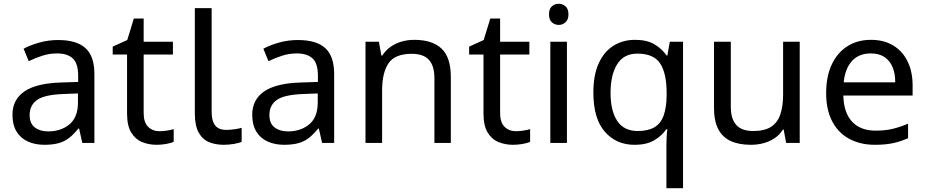

<svg xmlns="http://www.w3.org/2000/svg" viewBox="-20 -757 4905 1017"><path d="M288 -545Q386 -545 433 -502Q480 -459 480 -365V0H416L399 -76H395Q372 -47 347.5 -27.5Q323 -8 291.5 1Q260 10 215 10Q167 10 128.5 -7Q90 -24 68 -59.5Q46 -95 46 -149Q46 -229 109 -272.5Q172 -316 303 -320L394 -323V-355Q394 -422 365 -448Q336 -474 283 -474Q241 -474 203 -461.5Q165 -449 132 -433L105 -499Q140 -518 188 -531.5Q236 -545 288 -545ZM314 -259Q214 -255 175.5 -227Q137 -199 137 -148Q137 -103 164.5 -82Q192 -61 235 -61Q303 -61 348 -98.5Q393 -136 393 -214V-262Z M825 -62Q845 -62 866 -65.5Q887 -69 900 -73V-6Q886 1 860 5.5Q834 10 810 10Q768 10 732.5 -4.5Q697 -19 675 -55Q653 -91 653 -156V-468H577V-510L654 -545L689 -659H741V-536H896V-468H741V-158Q741 -109 764.5 -85.5Q788 -62 825 -62Z M1165 10Q1121 10 1086.5 -4.5Q1052 -19 1032 -55.5Q1012 -92 1012 -157V-714H1101V-165Q1101 -117 1119.5 -93Q1138 -69 1178 -69Q1200 -69 1223.5 -72.5Q1247 -76 1260 -80V-6Q1246 1 1218.5 5.5Q1191 10 1165 10Z M1558 -545Q1656 -545 1703 -502Q1750 -459 1750 -365V0H1686L1669 -76H1665Q1642 -47 1617.5 -27.5Q1593 -8 1561.5 1Q1530 10 1485 10Q1437 10 1398.5 -7Q1360 -24 1338 -59.5Q1316 -95 1316 -149Q1316 -229 1379 -272.5Q1442 -316 1573 -320L1664 -323V-355Q1664 -422 1635 -448Q1606 -474 1553 -474Q1511 -474 1473 -461.5Q1435 -449 1402 -433L1375 -499Q1410 -518 1458 -531.5Q1506 -545 1558 -545ZM1584 -259Q1484 -255 1445.5 -227Q1407 -199 1407 -148Q1407 -103 1434.5 -82Q1462 -61 1505 -61Q1573 -61 1618 -98.5Q1663 -136 1663 -214V-262Z M2174 -546Q2270 -546 2319 -499.5Q2368 -453 2368 -349V0H2281V-343Q2281 -408 2252 -440Q2223 -472 2161 -472Q2072 -472 2038 -422Q2004 -372 2004 -278V0H1916V-536H1987L2000 -463H2005Q2023 -491 2049.5 -509.5Q2076 -528 2108 -537Q2140 -546 2174 -546Z M2713 -62Q2733 -62 2754 -65.5Q2775 -69 2788 -73V-6Q2774 1 2748 5.5Q2722 10 2698 10Q2656 10 2620.5 -4.5Q2585 -19 2563 -55Q2541 -91 2541 -156V-468H2465V-510L2542 -545L2577 -659H2629V-536H2784V-468H2629V-158Q2629 -109 2652.5 -85.5Q2676 -62 2713 -62Z M2983 -536V0H2895V-536ZM2940 -737Q2960 -737 2975.5 -723.5Q2991 -710 2991 -681Q2991 -653 2975.5 -639Q2960 -625 2940 -625Q2918 -625 2903 -639Q2888 -653 2888 -681Q2888 -710 2903 -723.5Q2918 -737 2940 -737Z M3510 11Q3510 -7 3511 -31Q3512 -55 3515 -72H3509Q3486 -38 3445.5 -14Q3405 10 3341 10Q3244 10 3183.5 -59.5Q3123 -129 3123 -267Q3123 -359 3151 -421Q3179 -483 3229 -514.5Q3279 -546 3344 -546Q3407 -546 3447 -522Q3487 -498 3511 -463H3515L3528 -536H3598V240H3510ZM3358 -63Q3413 -63 3446.5 -83Q3480 -103 3495 -144.5Q3510 -186 3511 -248V-266Q3511 -368 3477 -420.5Q3443 -473 3356 -473Q3284 -473 3249 -416.5Q3214 -360 3214 -265Q3214 -170 3249.5 -116.5Q3285 -63 3358 -63Z M4216 -536V0H4144L4131 -71H4127Q4110 -43 4083 -25Q4056 -7 4024 1.5Q3992 10 3957 10Q3893 10 3849.5 -10.5Q3806 -31 3784 -74Q3762 -117 3762 -185V-536H3851V-191Q3851 -127 3880 -95Q3909 -63 3970 -63Q4030 -63 4064.5 -85.5Q4099 -108 4113.5 -151.5Q4128 -195 4128 -257V-536Z M4593 -546Q4662 -546 4711.5 -516Q4761 -486 4787.5 -431.5Q4814 -377 4814 -304V-251H4447Q4449 -160 4493.5 -112.5Q4538 -65 4618 -65Q4669 -65 4708.5 -74.5Q4748 -84 4790 -102V-25Q4749 -7 4709 1.5Q4669 10 4614 10Q4538 10 4479.5 -21Q4421 -52 4388.5 -113.5Q4356 -175 4356 -264Q4356 -352 4385.5 -415Q4415 -478 4468.5 -512Q4522 -546 4593 -546ZM4592 -474Q4529 -474 4492.5 -433.5Q4456 -393 4449 -321H4722Q4722 -367 4708 -401Q4694 -435 4665.5 -454.5Q4637 -474 4592 -474Z"/></svg>

Font: ing115
Style: Regular
Weight: 400
Designer: Monotype Design Team
Foundry: Monotype Imaging Inc.
Version: Version 2.013